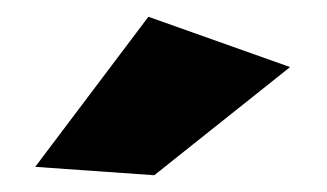

<svg xmlns="http://www.w3.org/2000/svg" viewBox="-20 -800 390 229"><path d="M157 -780 326 -720 164 -591 22 -601Z"/></svg>

Font: TypoPRO Montserrat Alternates
Style: Regular
Weight: 900
Designer: Julieta Ulanovsky
Foundry: Julieta Ulanovsky
Version: Version 6.001